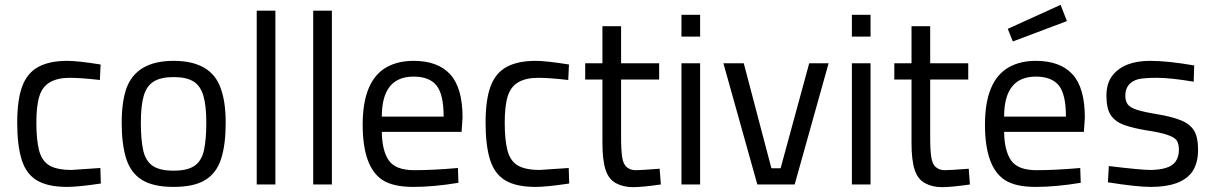

<svg xmlns="http://www.w3.org/2000/svg" viewBox="-20 -761 5005 792"><path d="M396 -4Q303 10 257 10Q178 10 133 -16.5Q88 -43 69.5 -102Q51 -161 51 -255Q51 -349 71.5 -404.5Q92 -460 138 -485Q184 -510 258 -510Q300 -510 395 -495L392 -431Q316 -440 267 -440Q218 -440 186.5 -422Q155 -404 142.5 -364.5Q130 -325 130 -255Q130 -185 141 -141.5Q152 -98 183 -79Q214 -60 275 -60L394 -68Z M502 -398Q544 -510 696 -510Q850 -510 890 -398Q911 -342 911 -254Q911 -166 892.5 -107Q874 -48 827.5 -19Q781 10 696.5 10Q612 10 565.5 -19Q519 -48 500.5 -107Q482 -166 482 -254Q482 -342 502 -398ZM696 -57Q754 -57 783 -77.5Q812 -98 821.5 -142Q831 -186 831 -255.5Q831 -325 819 -366Q807 -407 778 -425Q749 -443 696.5 -443Q644 -443 614.5 -425Q585 -407 573 -366Q561 -325 561 -255.5Q561 -186 570.5 -142Q580 -98 609 -77.5Q638 -57 696 -57Z M1039 0V-717H1116V0Z M1272 0V-717H1349V0Z M1871 -7Q1769 10 1685 10Q1601 10 1557 -19Q1476 -73 1476 -247Q1476 -428 1575 -484Q1622 -510 1686 -510Q1786 -510 1837 -454.5Q1888 -399 1888 -276L1884 -217H1555Q1556 -139 1584 -99Q1612 -59 1689 -59Q1766 -59 1869 -68ZM1555 -280H1810Q1810 -372 1780.5 -408.5Q1751 -445 1686 -445Q1555 -445 1555 -280Z M2328 -4Q2235 10 2189 10Q2110 10 2065 -16.5Q2020 -43 2001.5 -102Q1983 -161 1983 -255Q1983 -349 2003.5 -404.5Q2024 -460 2070 -485Q2116 -510 2190 -510Q2232 -510 2327 -495L2324 -431Q2248 -440 2199 -440Q2150 -440 2118.5 -422Q2087 -404 2074.5 -364.5Q2062 -325 2062 -255Q2062 -185 2073 -141.5Q2084 -98 2115 -79Q2146 -60 2207 -60L2326 -68Z M2706 0Q2629 11 2590.5 11Q2552 11 2521.5 -5Q2491 -21 2478 -60.5Q2465 -100 2465 -172V-433H2394V-500H2465V-653H2542V-500H2699V-433H2542V-195Q2542 -142 2546.5 -112.5Q2551 -83 2566 -71Q2581 -59 2602 -59Q2623 -59 2701 -65Z M2791 0V-500H2868V0ZM2791 -610V-700H2868V-610Z M3104 0 2964 -500H3048L3162 -67H3200L3318 -500H3398L3258 0Z M3494 0V-500H3571V0ZM3494 -610V-700H3571V-610Z M3981 0Q3904 11 3865.5 11Q3827 11 3796.5 -5Q3766 -21 3753 -60.5Q3740 -100 3740 -172V-433H3669V-500H3740V-653H3817V-500H3974V-433H3817V-195Q3817 -142 3821.5 -112.5Q3826 -83 3841 -71Q3856 -59 3877 -59Q3898 -59 3976 -65Z M4438 -7Q4336 10 4252 10Q4168 10 4124 -19Q4043 -73 4043 -247Q4043 -428 4142 -484Q4189 -510 4253 -510Q4353 -510 4404 -454.5Q4455 -399 4455 -276L4451 -217H4122Q4123 -139 4151 -99Q4179 -59 4256 -59Q4333 -59 4436 -68ZM4122 -280H4377Q4377 -372 4347.5 -408.5Q4318 -445 4253 -445Q4122 -445 4122 -280ZM4158 -590 4137 -642 4355 -741 4381 -674Z M4904 -424Q4808 -440 4753 -440Q4698 -440 4674 -434Q4622 -419 4622 -366Q4622 -344 4632 -330.5Q4642 -317 4670 -308Q4698 -299 4755.5 -289.5Q4813 -280 4850.5 -265Q4888 -250 4905 -223Q4922 -196 4922 -142.5Q4922 -89 4899 -54Q4855 10 4727 10Q4669 10 4550 -9L4554 -76Q4687 -60 4724 -60Q4761 -60 4788 -68Q4843 -83 4843 -144Q4843 -169 4833 -183Q4814 -208 4711 -223Q4655 -232 4617.5 -245.5Q4580 -259 4562 -286Q4544 -313 4544 -366Q4544 -419 4570 -451Q4618 -510 4724 -510Q4797 -510 4906 -491Z"/></svg>

Font: Cairo-CLs
Style: CLs-Regular
Weight: 400
Version: Version 3.130;gftools[0.9.24]